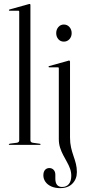

<svg xmlns="http://www.w3.org/2000/svg" viewBox="-20 -750 450 994"><path d="M137.5 -724.5V-23.5Q137.5 -18.5 140.5 -15.2Q143.5 -12 149.5 -11L185 -6Q188 -6 189 -5Q190 -4 190 -2.5Q190 -1.5 189 -0.8Q188 0 186 0H28.5Q27.5 0 26.5 -0.8Q25.5 -1.5 25.5 -2.5Q25.5 -3.5 27.2 -4.8Q29 -6 32.5 -6.5L67.5 -11Q73.5 -12 76.5 -15.2Q79.5 -18.5 79.5 -23V-689.5Q79.5 -692 78.5 -693.2Q77.5 -694.5 74.5 -694.5H29Q28 -694.5 27 -695.5Q26 -696.5 26 -697.5Q26 -699 27 -699.5Q28 -700 29.5 -701L126.5 -728Q129.5 -729 131 -729.2Q132.5 -729.5 133.5 -729.5Q135.5 -729.5 136.5 -728Q137.5 -726.5 137.5 -724.5ZM342.5 -37.5Q342.5 -9.5 347.8 13.2Q353 36 360.2 56.5Q367.5 77 372.8 97.5Q378 118 378 141Q378 176.5 355.2 200.2Q332.5 224 291.5 224Q265 224 245.5 215.2Q226 206.5 215.2 191.2Q204.5 176 204.5 158Q204.5 139.5 213 129.8Q221.5 120 235.5 120Q249 120 257.8 129.5Q266.5 139 266.5 154.5V175.5Q266.5 196.5 275.5 207.2Q284.5 218 301 218Q324.5 218 336.8 202.5Q349 187 349 160.5Q349 140.5 342.5 122.8Q336 105 326.2 87.8Q316.5 70.5 307 52.5Q297.5 34.5 291 14.2Q284.5 -6 284.5 -30V-396.5Q284.5 -399 283.2 -400.2Q282 -401.5 279.5 -401.5H234.5Q233 -401.5 232 -402.5Q231 -403.5 231 -404.5Q231 -405.5 232 -406.2Q233 -407 234.5 -408L330 -434.5Q333 -436 334.8 -436.2Q336.5 -436.5 338.5 -436.5Q340 -436.5 341.2 -434.8Q342.5 -433 342.5 -430.5ZM310.5 -534.5Q293 -534.5 282 -547.2Q271 -560 271 -578.5Q271 -597 282.2 -610Q293.5 -623 310.5 -623Q328 -623 339.5 -610Q351 -597 351 -578.5Q351 -560 339.5 -547.2Q328 -534.5 310.5 -534.5Z"/></svg>

Font: Fraunces 120pt Light
Style: Regular
Weight: 300
Version: Version 1.000;[b76b70a41]